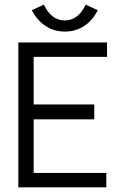

<svg xmlns="http://www.w3.org/2000/svg" viewBox="-20 -807 540 827"><path d="M59 0V-624H441V-562H125V-357H386V-293H125V-62H438V0ZM349 -787 401 -763Q379 -719 342.5 -695Q306 -671 259 -671Q213 -671 176.5 -695Q140 -719 117 -763L169 -787Q201 -719 259 -719Q317 -719 349 -787Z"/></svg>

Font: Inconsolata Nerd Font Mono
Style: Regular
Weight: 400
Monospace: yes
Designer: Raph Levien, Cyreal, Brenton Simpson
Foundry: Raph Levien, Cyreal, Google
Version: Version 3.000; ttfautohint (v1.8.3);Nerd Fonts 3.0.2